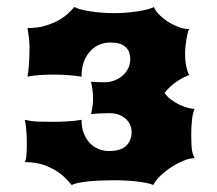

<svg xmlns="http://www.w3.org/2000/svg" viewBox="-20 -819 623 552"><path d="M186 -287.1Q179.2 -295.4 168 -306.9Q156.7 -318.4 140.4 -328.6Q124 -338.9 102.1 -345.9Q80.1 -353 51.3 -353Q53.2 -356 54.4 -362.1Q55.7 -368.2 56.2 -375.7Q56.6 -383.3 56.9 -390.9Q57.1 -398.4 57.1 -404.3Q57.1 -448.2 51.3 -474.6Q69.8 -470.2 88.4 -469.5Q106.9 -468.8 127.4 -468.8Q138.7 -468.8 150.6 -469Q162.6 -469.2 174.1 -470Q185.5 -470.7 196 -471.9Q206.5 -473.1 214.4 -474.6Q214.4 -451.7 221.2 -434.8Q228 -418 239.3 -406.7Q250.5 -395.5 264.6 -390.1Q278.8 -384.8 293 -384.8Q328.1 -384.8 343.3 -400.4Q358.4 -416 358.4 -438.5Q358.4 -462.4 340.8 -478Q323.2 -493.7 293.9 -493.7Q279.8 -493.7 267.1 -492.9Q254.4 -492.2 241.7 -491.2Q244.1 -500 245.8 -511.7Q247.6 -523.4 247.6 -535.2Q247.6 -548.3 245.8 -561Q244.1 -573.7 241.7 -584Q259.3 -582.5 280.8 -582.5Q294.4 -582.5 307.6 -587.2Q320.8 -591.8 331.3 -600.6Q341.8 -609.4 348.1 -621.6Q354.5 -633.8 354.5 -648.4Q354.5 -671.9 340.6 -684.3Q326.7 -696.8 295.9 -696.8Q282.2 -696.8 267.8 -691.4Q253.4 -686 241.5 -674.1Q229.5 -662.1 221.9 -643.6Q214.4 -625 214.4 -598.6Q198.7 -601.1 178.7 -602.8Q158.7 -604.5 135.3 -604.5Q114.7 -604.5 96.2 -603.3Q77.6 -602.1 59.1 -598.6Q61.5 -611.3 63.2 -633.3Q64.9 -655.3 64.9 -684.6Q64.9 -691.4 64.2 -699.5Q63.5 -707.5 62.5 -715.1Q61.5 -722.7 60.5 -729Q59.6 -735.4 59.1 -738.3Q87.9 -738.3 109.9 -744.9Q131.8 -751.5 148.4 -760.7Q165 -770 176 -780.5Q187 -791 193.8 -798.8Q199.7 -795.4 211.4 -792.2Q223.1 -789.1 238.5 -786.6Q253.9 -784.2 271.5 -782.7Q289.1 -781.2 307.1 -781.2Q325.2 -781.2 343.3 -782.7Q361.3 -784.2 377 -786.6Q392.6 -789.1 404.5 -792.2Q416.5 -795.4 422.4 -798.8Q426.3 -788.6 437.3 -777.3Q448.2 -766.1 462.6 -756.8Q477.1 -747.6 493.2 -741.5Q509.3 -735.4 523.9 -735.4Q521.5 -731.4 519.5 -723.6Q517.6 -715.8 515.9 -705.8Q514.2 -695.8 513.2 -685.1Q512.2 -674.3 512.2 -665Q512.2 -643.1 515.4 -628.2Q518.6 -613.3 523.9 -603.5Q508.3 -597.7 488.8 -585Q469.2 -572.3 453.1 -551.8Q460.9 -540.5 472.7 -532Q484.4 -523.4 496.8 -517.6Q509.3 -511.7 520.8 -508.8Q532.2 -505.9 539.6 -505.9Q537.1 -502 535.2 -493.4Q533.2 -484.9 532 -474.6Q530.8 -464.4 530.3 -453.1Q529.8 -441.9 529.8 -432.6Q529.8 -408.7 531.2 -392.8Q532.7 -377 539.6 -364.3Q525.4 -364.3 507.6 -356.9Q489.7 -349.6 472.4 -338.4Q455.1 -327.1 440.9 -313.5Q426.8 -299.8 420.4 -287.1Q415 -290 403.3 -292.5Q391.6 -294.9 376.2 -296.9Q360.8 -298.8 343 -299.8Q325.2 -300.8 307.6 -300.8Q290 -300.8 271 -300Q252 -299.3 235.1 -297.6Q218.3 -295.9 205.1 -293.2Q191.9 -290.5 186 -287.1Z"/></svg>

Font: Arbutus
Style: Regular
Weight: 400
Designer: Karolina Lach
Foundry: Sorkin Type Co.
Version: Version 1.002